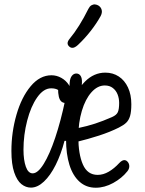

<svg xmlns="http://www.w3.org/2000/svg" viewBox="-20 -843 660 875"><path d="M281 -208Q281 -291 303.8 -360.8Q326.5 -430.5 367.2 -471.2Q408 -512 460 -512Q494.5 -512 521.2 -494.5Q548 -477 563.2 -444.5Q578.5 -412 578.5 -368Q578.5 -334 572.8 -314.5Q567 -295 555.2 -283.8Q543.5 -272.5 521.5 -261.5Q481.5 -241.5 431.5 -225.2Q381.5 -209 328 -196Q314.5 -192.5 306 -199.8Q297.5 -207 295.5 -220Q294 -233 300.5 -243.2Q307 -253.5 321 -256.5Q330 -258.5 334.5 -259Q378 -268 413.8 -279.8Q449.5 -291.5 490.5 -309.5Q511 -318.5 517 -332Q523 -345.5 523 -374Q523 -394.5 516 -412.5Q509 -430.5 494.2 -442Q479.5 -453.5 457.5 -453.5Q424.5 -453.5 396.8 -422.5Q369 -391.5 353 -337.8Q337 -284 337 -219.5Q337 -140.5 357.8 -93.2Q378.5 -46 425 -46Q450.5 -46 475.5 -60.5Q500.5 -75 523.5 -100Q530 -107 536.5 -110.5Q543 -114 549.2 -113.2Q555.5 -112.5 561 -106.5Q569.5 -97 569.2 -85Q569 -73 560.5 -62.5Q535.5 -31 496 -9.2Q456.5 12.5 416.5 12.5Q373 12.5 342.5 -14.8Q312 -42 296.5 -91.5Q281 -141 281 -208ZM32 -155Q32 -240 55 -320Q78 -400 119.8 -450Q161.5 -500 214.5 -500Q238 -500 259.2 -488.2Q280.5 -476.5 293.8 -456Q307 -435.5 307 -410.5Q307 -401 303 -392.5Q299 -384 292.8 -378.8Q286.5 -373.5 280.5 -373.5Q267.5 -373.5 259.8 -380.2Q252 -387 248.2 -402Q244.5 -417 244.5 -442.5H278.5V-401.5Q274.5 -406 270 -410.5Q256.5 -425.5 244.8 -433Q233 -440.5 213 -440.5Q178.5 -440.5 149.5 -399.2Q120.5 -358 103.8 -293Q87 -228 87 -161Q87 -113.5 97.8 -83.2Q108.5 -53 129 -53Q152.5 -53 179.2 -96Q206 -139 231.5 -215Q257 -291 277 -386.5H308.5L288 -201H274Q258 -140 233.8 -91.5Q209.5 -43 180.2 -15.5Q151 12 121 12Q97.5 12 77.5 -4Q57.5 -20 44.8 -57.2Q32 -94.5 32 -155ZM294 -350Q294 -359.5 294 -369Q295 -437 297.5 -466Q299 -487 307.8 -497.8Q316.5 -508.5 329 -508Q340.5 -507.5 347.2 -497.5Q354 -487.5 353.5 -467.5Q351.5 -427 347 -351.5Q346 -332.5 339.2 -322.8Q332.5 -313 320.5 -313Q308 -313 301 -322Q294 -331 294 -350ZM335 -638Q366 -667 393 -701.5Q420 -736 438.5 -769.5Q446.5 -784.5 443.5 -797.2Q440.5 -810 429 -817.5Q422 -822 413.2 -822.8Q404.5 -823.5 396.5 -818.8Q388.5 -814 383 -803Q341.5 -719.5 297.5 -666.5Q288 -655 288 -646.2Q288 -637.5 296 -630.5Q301.5 -625.5 308 -625Q314.5 -624.5 321.2 -628Q328 -631.5 335 -638Z"/></svg>

Font: Monaspace Radon Var
Style: Regular
Weight: 400
Designer: Riley Cran and the Lettermatic Team
Version: Version 1.000 (Monaspace Radon Var)